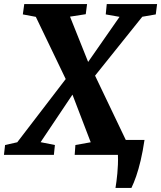

<svg xmlns="http://www.w3.org/2000/svg" viewBox="-52 -763 794 946"><path d="M517 163Q519.5 147 522 129Q524.5 111 526.2 91Q528 71 529 48.2Q530 25.5 529 0L492 -73.5H660Q651.5 -16.5 641 27.8Q630.5 72 619 105.2Q607.5 138.5 595.5 163ZM-32.5 0 -27 -48.5 33 -62 271 -372.5 381 -456 537 -680 469 -692 474 -743H722L715.5 -692L649 -680.5L415 -388.5L304.5 -296L148 -62.5L218.5 -48.5L213.5 0ZM316 0 319.5 -48.5 395 -62 305.5 -295.5 272.5 -372 124.5 -680 60.5 -692 67.5 -743H377L370.5 -693L293 -681L383 -456L417 -389L573 -62.5L642.5 -48.5L636.5 0Z"/></svg>

Font: Merriweather 20pt ExtraBold
Style: Italic
Weight: 800
Italic angle: -7.8°
Version: Version 2.101